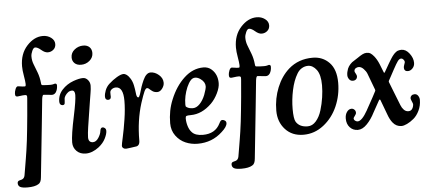

<svg xmlns="http://www.w3.org/2000/svg" viewBox="-56 -837 2565 1148"><g transform="rotate(-5 1226.5 -263.0)"><path d="M97.7 -367.2Q84.5 -367.2 71.3 -365Q58.1 -362.8 53.2 -362.8Q45.4 -362.8 42.2 -366.2Q39.1 -369.6 39.1 -380.4Q39.1 -392.1 45.2 -407.7Q51.3 -423.3 60.5 -423.3Q65.9 -423.3 77.4 -421.1Q88.9 -418.9 100.6 -418.9Q103.5 -418.9 105 -419.7Q106.4 -420.4 107.2 -423.6Q107.9 -426.8 107.9 -433.1Q107.4 -449.7 101.6 -482.9Q95.7 -516.1 95.7 -540Q95.7 -614.7 139.2 -662.4Q182.6 -710 234.9 -710Q263.2 -710 284.2 -694.3Q305.2 -678.7 305.2 -655.8Q305.2 -634.8 290.5 -622.3Q275.9 -609.9 256.8 -609.9Q238.8 -609.9 218.3 -627.7Q197.8 -645.5 183.1 -645.5Q173.3 -645.5 165 -627.2Q156.7 -608.9 156.7 -593.3Q156.7 -568.8 165.5 -546.4Q174.3 -523.9 185.3 -494.9Q196.3 -465.8 199.7 -430.7Q199.7 -428.2 200.2 -426.3Q200.7 -424.3 200.9 -422.9Q201.2 -421.4 202.1 -420.4Q203.1 -419.4 203.4 -418.9Q203.6 -418.5 205.1 -418Q206.5 -417.5 207 -417.5Q207.5 -417.5 209.5 -417.2Q211.4 -417 211.9 -417Q231.9 -415 253.9 -415Q266.6 -415 273.9 -417.5Q281.2 -419.9 282.7 -419.9Q293.9 -419.9 293.9 -408.2Q293.9 -384.8 283.2 -367.7Q273.9 -354.5 259.3 -354.5Q252 -354.5 234.4 -356.9Q216.8 -359.4 209 -359.4Q202.1 -359.4 198.7 -335.4L182.6 -178.2Q158.2 49.8 150.4 129.9Q147.9 162.6 130.9 170.9Q109.4 184.1 66.4 184.1Q34.2 184.1 21.5 177Q8.8 169.9 8.8 153.8Q8.8 140.6 22.9 137.7Q34.7 134.3 35.2 134.3Q50.3 129.4 53.7 109.9Q55.7 98.1 61.8 61.8Q67.9 25.4 70.3 11Q72.8 -3.4 77.9 -37.4Q83 -71.3 85.9 -96.9Q88.9 -122.6 93 -161.9Q97.2 -201.2 101.1 -244.6L109.9 -347.2Q110.4 -354 110.1 -358.4Q109.9 -362.8 106.9 -365Q104 -367.2 97.7 -367.2ZM395.5 -566.9Q395.5 -595.2 418.5 -613.5Q441.4 -631.8 470.2 -631.8Q494.1 -631.8 507.8 -618.7Q521.5 -605.5 521.5 -583Q521.5 -555.7 499.5 -537.1Q477.5 -518.6 448.7 -518.6Q423.8 -518.6 409.7 -532Q395.5 -545.4 395.5 -566.9ZM378.4 -217.3Q397.9 -309.6 397.9 -341.8Q397.9 -368.7 380.9 -369.6Q366.2 -369.6 356 -361.3Q346.7 -354 339.8 -343.8Q333 -333.5 332.5 -326.2Q331.1 -297.9 329.6 -294.4Q326.2 -287.6 316.9 -287.6Q298.8 -289.1 298.8 -310.5Q298.8 -351.1 326.4 -381.1Q354 -411.1 394 -425.8Q429.2 -438.5 452.1 -438.5Q469.2 -438.5 481.7 -423.6Q494.1 -408.7 494.1 -389.6Q494.1 -379.9 492.9 -368.4Q491.7 -356.9 489.5 -344.5Q487.3 -332 481.7 -296.6Q476.1 -261.2 470.2 -223.1Q468.3 -209.5 464.1 -183.8Q460 -158.2 457.8 -143.1Q455.6 -127.9 453.6 -110.4Q451.7 -92.8 451.7 -82.5Q451.7 -51.3 479 -51.3Q497.6 -51.3 512 -73.2Q526.4 -95.2 528.3 -113.3Q530.8 -134.3 543.5 -134.3Q551.3 -134.3 557.6 -128.2Q564 -122.1 564 -112.8Q564 -93.8 550.5 -66.7Q537.1 -39.6 509.3 -17.6Q469.7 12.7 430.7 12.7Q396.5 12.7 375.5 -8.3Q354.5 -29.3 354.5 -60.5Q354.5 -105.5 378.4 -217.3Z M857.4 -436.5Q883.8 -436.5 907.2 -416.3Q930.7 -396 930.7 -368.2Q930.7 -350.6 917.7 -333.5Q904.8 -316.4 888.2 -316.4Q871.6 -316.4 860.6 -323.7Q849.6 -331.1 842.5 -338.1Q835.4 -345.2 829.1 -345.2Q820.3 -345.2 811.8 -326.4Q803.2 -307.6 787.6 -259.8Q755.4 -157.7 755.4 -36.6Q755.4 -3.4 728 -2.4Q720.7 -1.5 701.4 1.5Q682.1 4.4 673.3 4.9Q663.1 5.4 656 -0.2Q648.9 -5.9 648.9 -14.6Q648.9 -22 658.7 -65.7Q668.5 -109.4 678 -170.7Q687.5 -231.9 687.5 -281.7Q687.5 -364.7 643.6 -365.2Q629.4 -365.2 618.9 -357.4Q608.4 -349.6 607.9 -338.9Q607.4 -332.5 607.9 -325Q608.4 -317.4 608.4 -312.5Q607.9 -295.4 590.3 -295.4Q573.7 -296.9 573.7 -315.9Q573.7 -332.5 581.8 -353.5Q589.8 -374.5 606.4 -390.1Q630.4 -412.1 655.5 -426.8Q680.7 -441.4 694.8 -441.4Q716.3 -441.4 735.4 -410.6Q741.2 -401.9 745.6 -390.6Q750 -379.4 752.4 -367.2Q754.9 -355 756.3 -345.9Q757.8 -336.9 759 -325.7Q760.3 -314.5 760.7 -312.5Q763.7 -294.4 772 -294.4Q777.3 -294.4 783.2 -311.5Q791 -338.9 797.1 -356.7Q803.2 -374.5 812.5 -395Q821.8 -415.5 833 -426Q844.2 -436.5 857.4 -436.5Z M1174.8 -439Q1204.1 -439 1224.1 -420.9Q1258.3 -390.1 1258.3 -337.9Q1258.3 -311.5 1241.7 -277.3Q1225.1 -243.2 1201.2 -219.2Q1142.6 -161.6 1075.2 -161.6Q1055.2 -161.6 1049.3 -158.9Q1043.5 -156.2 1043.5 -145Q1043.5 -121.6 1050.8 -97.9Q1058.1 -74.2 1072.3 -59.6Q1092.3 -37.6 1137.7 -37.6Q1211.9 -37.6 1241.2 -96.7Q1246.6 -107.9 1250.7 -112.1Q1254.9 -116.2 1260.3 -116.2Q1267.6 -116.2 1275.4 -111.3Q1283.7 -106 1283.7 -95.7Q1283.7 -74.2 1250 -44.4Q1189 12.7 1102.1 12.7Q1063.5 12.7 1029.3 -2Q995.1 -16.6 971.7 -48.3Q948.2 -80.1 948.2 -123.5Q948.2 -200.2 975.6 -265.1Q1006.8 -341.8 1059.1 -390.4Q1111.3 -439 1174.8 -439ZM1055.7 -210.9Q1069.3 -201.7 1092.3 -201.7Q1113.3 -201.7 1132.8 -221.7Q1152.3 -241.7 1165.5 -274.4Q1179.2 -311 1179.2 -325.7Q1179.2 -351.6 1152.3 -370.6Q1136.2 -382.3 1120.1 -382.3Q1105 -382.3 1093 -368.9Q1081.1 -355.5 1069.8 -330.1Q1048.3 -278.3 1048.3 -228Q1048.3 -219.7 1049.3 -217Q1050.3 -214.4 1055.7 -210.9Z M1381.3 -367.2Q1368.2 -367.2 1355 -365Q1341.8 -362.8 1336.9 -362.8Q1329.1 -362.8 1325.9 -366.2Q1322.8 -369.6 1322.8 -380.4Q1322.8 -392.1 1328.9 -407.7Q1335 -423.3 1344.2 -423.3Q1349.6 -423.3 1361.1 -421.1Q1372.6 -418.9 1384.3 -418.9Q1387.2 -418.9 1388.7 -419.7Q1390.1 -420.4 1390.9 -423.6Q1391.6 -426.8 1391.6 -433.1Q1391.1 -449.7 1385.3 -482.9Q1379.4 -516.1 1379.4 -540Q1379.4 -614.7 1422.9 -662.4Q1466.3 -710 1518.6 -710Q1546.9 -710 1567.9 -694.3Q1588.9 -678.7 1588.9 -655.8Q1588.9 -634.8 1574.2 -622.3Q1559.6 -609.9 1540.5 -609.9Q1522.5 -609.9 1502 -627.7Q1481.4 -645.5 1466.8 -645.5Q1457 -645.5 1448.7 -627.2Q1440.4 -608.9 1440.4 -593.3Q1440.4 -568.8 1449.2 -546.4Q1458 -523.9 1469 -494.9Q1480 -465.8 1483.4 -430.7Q1483.4 -428.2 1483.9 -426.3Q1484.4 -424.3 1484.6 -422.9Q1484.9 -421.4 1485.8 -420.4Q1486.8 -419.4 1487.1 -418.9Q1487.3 -418.5 1488.8 -418Q1490.2 -417.5 1490.7 -417.5Q1491.2 -417.5 1493.2 -417.2Q1495.1 -417 1495.6 -417Q1515.6 -415 1537.6 -415Q1550.3 -415 1557.6 -417.5Q1564.9 -419.9 1566.4 -419.9Q1577.6 -419.9 1577.6 -408.2Q1577.6 -384.8 1566.9 -367.7Q1557.6 -354.5 1543 -354.5Q1535.6 -354.5 1518.1 -356.9Q1500.5 -359.4 1492.7 -359.4Q1485.8 -359.4 1482.4 -335.4L1466.3 -178.2Q1441.9 49.8 1434.1 129.9Q1431.6 162.6 1414.6 170.9Q1393.1 184.1 1350.1 184.1Q1317.9 184.1 1305.2 177Q1292.5 169.9 1292.5 153.8Q1292.5 140.6 1306.6 137.7Q1318.4 134.3 1318.8 134.3Q1334 129.4 1337.4 109.9Q1339.4 98.1 1345.5 61.8Q1351.6 25.4 1354 11Q1356.4 -3.4 1361.6 -37.4Q1366.7 -71.3 1369.6 -96.9Q1372.6 -122.6 1376.7 -161.9Q1380.9 -201.2 1384.8 -244.6L1393.6 -347.2Q1394 -354 1393.8 -358.4Q1393.6 -362.8 1390.6 -365Q1387.7 -367.2 1381.3 -367.2Z M1586.9 -143.1Q1586.9 -216.8 1613.5 -282Q1640.1 -347.2 1686.5 -388.2Q1745.6 -439.9 1830.6 -439.9Q1890.6 -439.9 1930.4 -398.9Q1970.2 -357.9 1970.2 -277.8Q1970.2 -203.1 1941.2 -136.7Q1912.1 -70.3 1857.9 -28.1Q1803.7 14.2 1737.3 14.2Q1668.9 14.2 1627.9 -30.8Q1586.9 -75.7 1586.9 -143.1ZM1766.1 -33.7Q1794.4 -33.7 1816.2 -58.6Q1837.9 -83.5 1849.6 -121.8Q1861.3 -160.2 1866.9 -198.5Q1872.6 -236.8 1872.6 -271Q1872.6 -334.5 1850.1 -364.3Q1827.6 -394 1798.8 -394Q1779.3 -394 1761.7 -383.5Q1744.1 -373 1732.9 -353.5Q1709.5 -314.9 1697.3 -257.6Q1685.1 -200.2 1685.1 -144.5Q1685.1 -85.9 1696.3 -67.4Q1717.3 -33.7 1766.1 -33.7Z M2100.1 -360.4Q2090.8 -360.4 2082.3 -355Q2073.7 -349.6 2073.2 -337.9Q2073.2 -333.5 2079.6 -322.8Q2085.9 -312 2085.4 -306.2Q2085 -294.9 2077.9 -288.3Q2070.8 -281.7 2058.6 -281.7Q2044.9 -281.7 2036.6 -293.2Q2028.3 -304.7 2028.3 -317.4Q2028.3 -335.4 2036.1 -356Q2041.5 -369.6 2052.7 -381.8Q2064 -394 2073.7 -398.9Q2083.5 -404.3 2100.1 -416Q2116.7 -427.7 2129.6 -434.3Q2142.6 -440.9 2154.8 -440.9Q2168.9 -440.9 2178.5 -434.8Q2188 -428.7 2199.2 -415Q2214.8 -395.5 2226.6 -367.2Q2227.5 -364.3 2234.4 -347.4Q2241.2 -330.6 2246.1 -317.9Q2248 -312.5 2249.8 -312.5Q2251.5 -312.5 2254.4 -317.4Q2268.6 -341.8 2271.5 -347.2Q2274.4 -352.5 2281 -363.8Q2287.6 -375 2290.3 -379.4Q2293 -383.8 2298.6 -392.8Q2304.2 -401.9 2306.9 -405.3Q2309.6 -408.7 2314.7 -415.3Q2319.8 -421.9 2323.2 -424.6Q2326.7 -427.2 2331.8 -431.4Q2336.9 -435.5 2341.6 -437Q2346.2 -438.5 2351.8 -439.7Q2357.4 -440.9 2363.3 -440.9Q2390.6 -440.9 2411.6 -413.1Q2432.6 -385.3 2432.6 -356.9Q2432.6 -337.4 2419.9 -324Q2407.2 -310.5 2391.6 -310.5Q2370.1 -310.5 2369.1 -331.1Q2368.7 -339.4 2373.3 -351.3Q2377.9 -363.3 2377.9 -367.2Q2377.4 -374 2371.3 -381.3Q2365.2 -388.7 2357.4 -388.7Q2346.7 -388.7 2336.9 -375.5Q2327.1 -362.3 2307.6 -326.2Q2298.3 -308.1 2287.1 -288.1Q2275.9 -268.1 2273.4 -263.2Q2271 -258.8 2272.9 -254.4Q2279.3 -238.3 2297.9 -190.4Q2316.4 -142.6 2329.1 -111.3Q2335.4 -94.7 2346.9 -83Q2358.4 -71.3 2374 -71.3Q2389.2 -71.3 2397 -83.3Q2404.8 -95.2 2405.3 -110.4Q2405.3 -114.7 2398.9 -128.7Q2392.6 -142.6 2393.1 -148.4Q2393.6 -156.7 2400.4 -163.1Q2407.2 -169.4 2418.9 -169.4Q2432.6 -169.4 2440.2 -157.7Q2447.8 -146 2447.8 -133.3Q2447.8 -98.6 2433.6 -69.1Q2419.4 -39.6 2398.9 -22.5Q2378.4 -5.4 2358.6 3.9Q2338.9 13.2 2325.2 13.2Q2293.5 13.2 2272.9 -12.7Q2257.3 -31.7 2246.1 -63.5Q2220.7 -131.3 2212.9 -152.3Q2209.5 -159.7 2204.1 -151.9Q2178.7 -106.9 2165 -81.5Q2145.5 -42.5 2118.4 -14.4Q2091.3 13.7 2063 13.7Q2034.7 13.7 2015.6 -6.6Q1996.6 -26.9 1996.6 -60.1Q1996.6 -84 2008.1 -99.9Q2019.5 -115.7 2035.6 -115.7Q2045.4 -115.7 2052.7 -108.6Q2060.1 -101.6 2060.5 -90.8Q2061 -82.5 2052.2 -71.8Q2043.5 -61 2043.5 -57.1Q2043.9 -48.3 2051.3 -42.7Q2058.6 -37.1 2066.4 -37.1Q2091.8 -37.1 2126.5 -98.6Q2127.4 -100.6 2127.9 -101.6Q2176.3 -188 2186.5 -209.5Q2188 -212.9 2186 -218.3Q2154.8 -301.3 2149.4 -315.9Q2143.6 -331.1 2129.4 -345.7Q2115.2 -360.4 2100.1 -360.4Z"/></g></svg>

Font: Cooper* Medium
Style: Italic
Weight: 500
Italic angle: -7°
Designer: Owen Earl
Foundry: indestructible type*
Version: Version 0.001